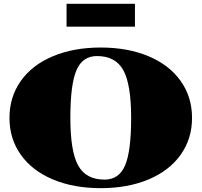

<svg xmlns="http://www.w3.org/2000/svg" viewBox="-20 -980 1060 1010"><path d="M689.9 -839.8H330.1V-960H689.9ZM761.5 -36.1Q652.3 9.8 509.8 9.8Q367.2 9.8 258.1 -36.1Q148.9 -82 89.4 -166Q29.8 -250 29.8 -359.9Q29.8 -469.7 89.4 -554Q148.9 -638.2 258.1 -684.1Q367.2 -730 509.8 -730Q652.3 -730 761.5 -684.1Q870.6 -638.2 930.4 -554Q990.2 -469.7 990.2 -359.9Q990.2 -250 930.4 -166Q870.6 -82 761.5 -36.1ZM529.8 -35.2Q606 -35.2 637.9 -109.6Q669.9 -184.1 669.9 -359.9Q669.9 -535.6 628.9 -610.4Q587.9 -685.1 490.2 -685.1Q414.1 -685.1 382.1 -610.4Q350.1 -535.6 350.1 -359.9Q350.1 -184.1 391.1 -109.6Q432.1 -35.2 529.8 -35.2Z"/></svg>

Font: Yokawerad
Style: Regular
Weight: 500
Designer: gluk
Foundry: gluk
Version: Version 0.79